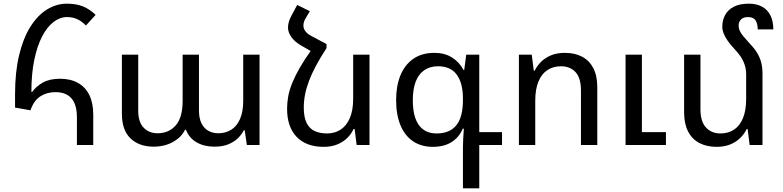

<svg xmlns="http://www.w3.org/2000/svg" viewBox="-20 -790 4267 1046"><path d="M399 0V-150Q399 -220 369.5 -254Q340 -288 282 -288Q235 -288 199.5 -265Q164 -242 146 -189L62 -204V-277Q62 -397 84 -489Q106 -581 145 -643.5Q184 -706 235.5 -738Q287 -770 345 -770Q395 -770 432 -755Q469 -740 501 -709L448 -651Q426 -674 401 -685.5Q376 -697 345 -697Q307 -697 272 -670.5Q237 -644 210 -592.5Q183 -541 167 -465Q151 -389 151 -290L155 -289Q177 -320 214 -340.5Q251 -361 307 -361Q364 -361 404.5 -338.5Q445 -316 466.5 -272.5Q488 -229 488 -166V0Z M817 9Q738 9 691 -36Q644 -81 644 -171V-492H733V-188Q733 -125 762.5 -94.5Q792 -64 838 -64Q900 -64 937.5 -107Q975 -150 975 -241V-492H1064V-188Q1064 -146 1077.5 -118.5Q1091 -91 1115 -77.5Q1139 -64 1169 -64Q1209 -64 1239.5 -83Q1270 -102 1287.5 -141.5Q1305 -181 1305 -241V-492H1394V0H1325L1313 -80H1308Q1296 -56 1275 -36Q1254 -16 1223 -3.5Q1192 9 1148 9Q1093 9 1052 -14Q1011 -37 993 -83H988Q969 -43 923 -17Q877 9 817 9Z M1678 -520 1759 -550V-528Q1725 -476 1701.5 -432Q1678 -388 1663.5 -349.5Q1649 -311 1642 -275.5Q1635 -240 1635 -204Q1635 -152 1650 -121Q1665 -90 1693.5 -76.5Q1722 -63 1762 -63Q1804 -63 1836 -84Q1868 -105 1886 -147Q1904 -189 1904 -252V-492H1993V0H1923L1912 -87H1906Q1894 -60 1871.5 -38Q1849 -16 1817 -3Q1785 10 1743 10Q1649 10 1596.5 -44Q1544 -98 1544 -198Q1544 -232 1550.5 -266.5Q1557 -301 1572.5 -339Q1588 -377 1613.5 -421.5Q1639 -466 1678 -520ZM1759 -550 1678 -509 1619 -543Q1585 -563 1567 -588.5Q1549 -614 1549 -640Q1549 -656 1554 -672.5Q1559 -689 1568 -705L1599 -763L1668 -729L1646 -692Q1639 -681 1636 -670.5Q1633 -660 1633 -651Q1633 -634 1644 -619.5Q1655 -605 1676 -594Z M2502 236V14Q2502 -8 2503.5 -35Q2505 -62 2507 -89H2501Q2482 -43 2441 -16.5Q2400 10 2338 10Q2275 10 2230 -20.5Q2185 -51 2161.5 -108Q2138 -165 2138 -245Q2138 -322 2161.5 -379.5Q2185 -437 2231.5 -469.5Q2278 -502 2347 -502Q2403 -502 2443 -476.5Q2483 -451 2505 -409H2509L2520 -492H2591V-70H2715V0H2591V236ZM2359 -63Q2430 -63 2466 -107.5Q2502 -152 2502 -245V-254Q2502 -337 2468.5 -383Q2435 -429 2366 -429Q2323 -429 2292 -408Q2261 -387 2245 -346Q2229 -305 2229 -244Q2229 -154 2262 -108.5Q2295 -63 2359 -63Z M2807 0V-492H2877L2888 -405H2893Q2906 -432 2928.5 -454Q2951 -476 2983 -489Q3015 -502 3057 -502Q3112 -502 3151.5 -481Q3191 -460 3212.5 -418.5Q3234 -377 3234 -314V0H3145V-297Q3145 -365 3115.5 -397Q3086 -429 3036 -429Q2994 -429 2962.5 -408.5Q2931 -388 2913.5 -346Q2896 -304 2896 -241V0ZM3388 0V-492H3477V-70H3608V0Z M4134 -389V0H4064L4053 -87H4048Q4035 -60 4012.5 -38Q3990 -16 3958 -3Q3926 10 3884 10Q3830 10 3790 -11Q3750 -32 3728.5 -74Q3707 -116 3707 -178V-492H3796V-195Q3796 -128 3826 -95.5Q3856 -63 3905 -63Q3947 -63 3978.5 -83.5Q4010 -104 4027.5 -146Q4045 -188 4045 -252V-387Q4045 -419 4031.5 -451.5Q4018 -484 3984 -520Q3959 -547 3944 -568.5Q3929 -590 3922 -608.5Q3915 -627 3915 -644Q3915 -680 3930.5 -708.5Q3946 -737 3978 -753.5Q4010 -770 4060 -770Q4101 -770 4131 -754Q4161 -738 4177 -706.5Q4193 -675 4193 -630H4108Q4108 -660 4096.5 -678.5Q4085 -697 4055 -697Q4030 -697 4017 -684Q4004 -671 4004 -651Q4004 -636 4010 -622.5Q4016 -609 4029.5 -592.5Q4043 -576 4067 -550Q4092 -524 4106.5 -499Q4121 -474 4127.5 -447.5Q4134 -421 4134 -389Z"/></svg>

Font: Noto Sans Armenian
Style: Regular
Weight: 400
Designer: Monotype Design Team
Foundry: Monotype Imaging Inc.
Version: Version 2.007